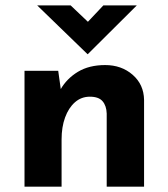

<svg xmlns="http://www.w3.org/2000/svg" viewBox="-20 -703 634 723"><path d="M199.2 -436.5 210 -359.4 208 -366.2Q231.4 -407.2 273.4 -432.6Q315.4 -458 376 -458Q437.5 -458 479.5 -421.4Q521.5 -384.8 522.5 -327.1V0H381.8V-275.4Q380.9 -304.7 366.2 -321.8Q351.6 -338.9 318.4 -338.9Q286.1 -338.9 262.2 -317.9Q238.3 -296.9 225.1 -260.7Q211.9 -224.6 211.9 -177.7V0H72.3V-436.5ZM246.1 -682.6 324.2 -608.4 290 -598.6 369.1 -682.6H495.1L310.5 -499H309.6L120.1 -682.6Z"/></svg>

Font: Josefin Sans CFJ
Style: Bold
Weight: 700
Designer: Santiago Orozco
Foundry: Typemade
Version: Version 2.001